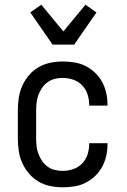

<svg xmlns="http://www.w3.org/2000/svg" viewBox="-20 -790 540 818"><path d="M247 8Q220 8 193.5 2.5Q167 -3 144 -16.5Q121 -30 103.5 -50.5Q86 -71 75 -95.5Q64 -120 60 -146.5Q56 -173 56 -200V-320Q56 -347 60 -373.5Q64 -400 75 -424.5Q86 -449 103.5 -469.5Q121 -490 144 -503.5Q167 -517 193.5 -522.5Q220 -528 247 -528Q272 -528 297 -524Q322 -520 344 -509Q366 -498 384.5 -480.5Q403 -463 415 -441Q427 -419 432.5 -394.5Q438 -370 438 -345V-340H360V-343Q360 -366 353 -388Q346 -410 330 -426.5Q314 -443 292 -450.5Q270 -458 247 -458Q230 -458 213.5 -454Q197 -450 183 -440Q169 -430 159.5 -416Q150 -402 144 -386.5Q138 -371 136 -354Q134 -337 134 -320V-200Q134 -183 136 -166Q138 -149 144 -133.5Q150 -118 159.5 -104Q169 -90 183 -80Q197 -70 213.5 -66Q230 -62 247 -62Q270 -62 292 -69.5Q314 -77 330 -93.5Q346 -110 353 -132Q360 -154 360 -177V-180H438V-175Q438 -150 432.5 -125.5Q427 -101 415 -79Q403 -57 384.5 -39.5Q366 -22 344 -11Q322 0 297 4Q272 8 247 8ZM204 -600 109 -737 156 -770 250 -656 344 -770 391 -737 296 -600Z"/></svg>

Font: HulyMono
Style: Regular
Weight: 400
Monospace: yes
Designer: Belleve Invis
Foundry: Belleve Invis
Version: Version 33.2.5; ttfautohint (v1.8.4)